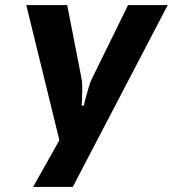

<svg xmlns="http://www.w3.org/2000/svg" viewBox="-20 -740 684 760"><path d="M246 -720 302 -433Q305 -418 305.5 -399Q306 -380 305 -363Q305 -342 303 -322H312Q316 -342 322 -363Q327 -380 332.5 -399Q338 -418 346 -433L487 -720H644L268 0H111L215 -185L84 -720Z"/></svg>

Font: JetBrains Mono ExtraBold
Style: Italic
Weight: 800
Designer: Philipp Nurullin, Konstantin Bulenkov
Foundry: JetBrains
Version: Version 1.000; ttfautohint (v1.8.3)